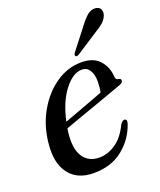

<svg xmlns="http://www.w3.org/2000/svg" viewBox="-123 -715 668 802"><g transform="rotate(-20 211.0 -314.5)"><path d="M359 -139Q339 -76.5 287 -34Q235 8.5 156 8.5Q83 8.5 46.8 -39.8Q10.5 -88 20 -174.5Q27.5 -249.5 62.5 -310.8Q97.5 -372 150 -408.2Q202.5 -444.5 263.5 -444.5Q317.5 -444.5 344.5 -413.8Q371.5 -383 373.5 -339Q375 -326 386.5 -325.5Q395.5 -324.5 397 -317.5Q399 -306.5 381 -300Q364.5 -294 332 -282.2Q299.5 -270.5 260 -256.5Q220.5 -242.5 182.2 -229Q144 -215.5 115.5 -205Q114 -197 113 -188.5Q104.5 -118 128.2 -81.2Q152 -44.5 200 -44.5Q237 -44.5 272.5 -68.2Q308 -92 333 -144.5Q344 -159 352.5 -157.5Q363.5 -155.5 359 -139ZM255.5 -415Q215.5 -415 177 -365.2Q138.5 -315.5 120.5 -232.5Q147.5 -242.5 180.2 -254.5Q213 -266.5 244 -278.2Q275 -290 296.5 -298Q301 -317 301.5 -346Q301.5 -377 289.5 -396Q277.5 -415 255.5 -415ZM326 -586Q344.5 -611 361.2 -624.8Q378 -638.5 396.5 -636.5Q413.5 -635 419 -622.8Q424.5 -610.5 419.5 -596.5Q413.5 -580 399.2 -567.2Q385 -554.5 364 -542.5L264.5 -478Q253.5 -472 249.5 -478Q246 -483 254.5 -494Z"/></g></svg>

Font: Fraunces 144pt Soft
Style: Italic
Weight: 400
Italic angle: -16°
Version: Version 1.000;[b76b70a41]